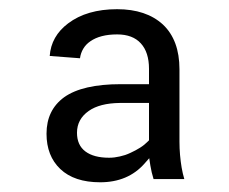

<svg xmlns="http://www.w3.org/2000/svg" viewBox="-20 -733 487 409"><path d="M307.1 -351.6Q302.7 -365.7 300.3 -380.4L297.9 -396L287.6 -384.3Q252.4 -344.7 193.4 -344.7Q138.2 -344.7 108.4 -373Q79.1 -400.9 79.1 -448.2Q79.1 -498.5 116.7 -525.9Q155.8 -553.7 237.3 -553.7H290H297.4V-561V-586.4Q297.4 -621.6 280 -640.6Q262.7 -659.7 229.5 -659.7Q193.4 -659.7 172.4 -645Q163.1 -638.7 157.5 -629.4Q151.9 -620.1 150.4 -608.9L85.9 -613.8Q88.9 -655.8 125 -683.1Q165 -713.4 229.5 -713.4Q291.5 -713.4 327.1 -680.7Q362.3 -647.5 362.3 -585.4V-431.2Q362.3 -417 363.5 -403.1Q364.7 -389.2 366.9 -376.2Q369.1 -363.3 372.6 -351.6ZM212.4 -397Q218.3 -397 223.9 -397.7Q229.5 -398.4 235.1 -399.7Q240.7 -400.9 246.6 -402.8Q252.4 -404.8 258.1 -407.5Q263.7 -410.2 268.8 -412.8Q273.9 -415.5 278.6 -418.5Q283.2 -421.4 287.4 -424.8Q291.5 -428.2 294.9 -431.6L297.4 -434.1V-437V-506.3V-513.7H290H235.4Q192.4 -513.2 168.9 -496.6Q144 -479 144 -450.2Q144 -423.8 161.9 -410.4Q179.7 -397 212.4 -397Z"/></svg>

Font: Vazir Light UI
Style: Light-UI
Weight: 300
Designer: Saber Rastikerdar
Foundry: Saber Rastikerdar
Version: Version 30.0.0